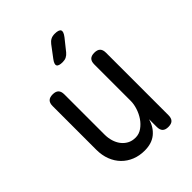

<svg xmlns="http://www.w3.org/2000/svg" viewBox="-221 -909 1043 1043"><g transform="rotate(-45 300.0 -387.5)"><path d="M415 -515Q415 -538 426 -549Q437 -560 460 -560Q483 -560 494 -549Q505 -538 505 -515V-35Q505 -12 494 -1Q483 10 460 10Q437 10 426 -1Q415 -12 415 -35V-94Q401 -46 367 -18Q333 10 278 10Q238 10 204.5 -3.5Q171 -17 146.5 -42Q122 -67 108.5 -102Q95 -137 95 -180V-515Q95 -538 106 -549Q117 -560 140 -560Q163 -560 174 -549Q185 -538 185 -515V-206Q185 -180 192 -156.5Q199 -133 212.5 -115Q226 -97 246 -86Q266 -75 293 -75Q320 -75 342.5 -91Q365 -107 381 -130.5Q397 -154 406 -182Q415 -210 415 -234ZM303 -645Q272 -645 266 -657Q260 -669 279 -694L328 -759Q338 -772 350.5 -778.5Q363 -785 380 -785Q412 -785 418.5 -772.5Q425 -760 405 -734L353 -669Q343 -657 331 -651Q319 -645 303 -645Z"/></g></svg>

Font: Maple Mono
Style: Regular
Weight: 400
Monospace: yes
Designer: subframe7536
Version: Version 7.300